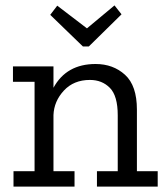

<svg xmlns="http://www.w3.org/2000/svg" viewBox="-20 -691 613 711"><path d="M430 -638 309 -519H287L166 -636L192 -670L302 -586L404 -671ZM564 0H339V-57H416V-264Q416 -336 387 -365.5Q358 -395 313 -395Q253 -395 216.5 -355.5Q180 -316 178 -265V-57H256V0H30V-57H108V-388H28V-445H178V-366Q226 -454 334 -454Q399 -454 443 -414Q487 -374 487 -285V-57H564Z"/></svg>

Font: Zilla Slab
Style: Regular
Weight: 400
Designer: Typotheque.com
Foundry: Typotheque type foundry
Version: Version 1.1; 2017; ttfautohint (v1.6)